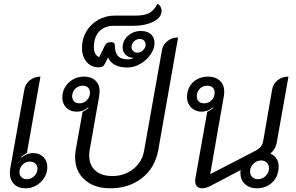

<svg xmlns="http://www.w3.org/2000/svg" viewBox="-20 -1006 1594 1035"><path d="M33 -74Q33 -80 35 -96L111 -522Q116 -553 140.5 -573Q165 -593 198 -593L125 -181Q104 -170 93 -159L95 -156Q108 -167 125.5 -174Q143 -181 159 -181Q192 -181 213.5 -160Q235 -139 235 -106Q235 -59 200 -25Q165 9 117 9Q78 9 55.5 -14Q33 -37 33 -74ZM182 -97Q182 -114 170.5 -124.5Q159 -135 141 -135Q118 -135 101.5 -118Q85 -101 85 -78Q85 -61 96 -50.5Q107 -40 125 -40Q148 -40 165 -57Q182 -74 182 -97Z M385 -158Q385 -177 388 -196L425 -403Q446 -413 458 -425L455 -427Q429 -404 393 -404Q359 -404 337.5 -425.5Q316 -447 316 -480Q316 -527 350 -560Q384 -593 433 -593Q472 -593 494.5 -571.5Q517 -550 517 -513Q517 -506 515 -490L463 -195Q461 -185 461 -167Q461 -116 494 -86.5Q527 -57 586 -57Q651 -57 699 -95.5Q747 -134 757 -195L853 -735Q858 -765 882.5 -784.5Q907 -804 940 -804L833 -196Q816 -102 746 -46.5Q676 9 574 9Q488 9 436.5 -37Q385 -83 385 -158ZM465 -506Q465 -524 454.5 -534Q444 -544 426 -544Q402 -544 385.5 -527.5Q369 -511 369 -487Q369 -470 379.5 -459.5Q390 -449 409 -449Q432 -449 448.5 -466Q465 -483 465 -506Z M563 -696 544 -660Q539 -651 532 -647Q525 -643 512 -643Q472 -643 447 -672Q422 -701 422 -749Q422 -797 445.5 -836.5Q469 -876 509.5 -899Q550 -922 600 -922H713Q758 -922 784.5 -936Q811 -950 829 -986Q851 -972 851 -949Q851 -911 806.5 -889Q762 -867 701 -867H594Q543 -867 514.5 -836Q486 -805 486 -751Q486 -710 515 -698L543 -756Q549 -769 557 -774Q565 -779 577 -779Q599 -779 599 -764Q599 -723 615.5 -704.5Q632 -686 670 -686Q684 -686 698 -692V-694Q672 -696 656.5 -711.5Q641 -727 641 -750Q641 -787 670 -813Q699 -839 740 -839Q775 -839 794 -821Q813 -803 813 -775Q813 -743 791.5 -712Q770 -681 736 -661.5Q702 -642 667 -642Q628 -642 601 -655.5Q574 -669 563 -696ZM765 -766Q765 -779 756 -787.5Q747 -796 734 -796Q716 -796 702.5 -783Q689 -770 689 -753Q689 -740 698 -731Q707 -722 720 -722Q738 -722 751.5 -735.5Q765 -749 765 -766Z M1032 -31Q1032 -39 1033 -43L1097 -403Q1118 -413 1130 -425L1127 -427Q1101 -404 1065 -404Q1033 -404 1010.5 -426.5Q988 -449 988 -481Q988 -531 1020 -562Q1052 -593 1103 -593Q1142 -593 1165.5 -570.5Q1189 -548 1189 -511Q1189 -504 1187 -490L1113 -67L1349 -189Q1372 -200 1384 -214Q1396 -228 1399 -247L1447 -524Q1452 -554 1476.5 -573.5Q1501 -593 1535 -593L1471 -233Q1468 -218 1459 -203Q1450 -188 1437 -178Q1459 -169 1470.5 -151Q1482 -133 1482 -109Q1482 -57 1449 -24Q1416 9 1364 9Q1325 9 1300.5 -14Q1276 -37 1276 -73Q1276 -83 1277 -89L1113 -3Q1089 9 1069 9Q1052 9 1042 -1.5Q1032 -12 1032 -31ZM1137 -506Q1137 -524 1126.5 -534Q1116 -544 1098 -544Q1073 -544 1057 -528Q1041 -512 1041 -487Q1041 -469 1051.5 -459Q1062 -449 1081 -449Q1104 -449 1120.5 -465.5Q1137 -482 1137 -506ZM1430 -99Q1430 -118 1418 -129.5Q1406 -141 1388 -141Q1364 -141 1346 -123.5Q1328 -106 1328 -81Q1328 -63 1340 -51.5Q1352 -40 1370 -40Q1394 -40 1412 -57.5Q1430 -75 1430 -99Z"/></svg>

Font: K2D Light
Style: Italic
Weight: 300
Italic angle: -10°
Designer: Katatrad Aksorn Co.,Ltd.
Foundry: Cadson Demak Co.,Ltd.
Version: Version 1.000; ttfautohint (v1.6)